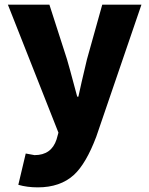

<svg xmlns="http://www.w3.org/2000/svg" viewBox="-20 -589 644 828"><path d="M59 208 91 73Q126 80 129 80Q202 80 224 12L232 -17L14 -569H193L269 -333Q274 -318 313 -172H318Q328 -220 355 -333L421 -569H590L395 1Q351 117 299 165Q240 219 143 219Q97 219 59 208Z"/></svg>

Font: Source Han Sans CN Heavy
Style: Bold
Weight: 900
Designer: Ryoko NISHIZUKA (kana & ideographs); Paul D. Hunt (Latin, Greek & Cyrillic); Wenlong ZHANG (bopomofo); Sandoll Communica
Foundry: Adobe Systems Incorporated
Version: Version 1.000;PS 1;hotconv 1.0.78;makeotf.lib2.5.61930